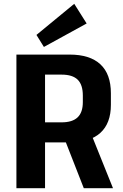

<svg xmlns="http://www.w3.org/2000/svg" viewBox="-20 -986 645 1006"><path d="M66 -700H345Q451 -700 506 -649Q561 -598 561 -497V-437Q561 -340 506 -290Q451 -240 345 -240H210V-345H303Q359 -345 386.5 -371Q414 -397 414 -451V-485Q414 -542 387 -568.5Q360 -595 303 -595H183L216 -631V0H66ZM313 -271H463L572 0H419ZM434 -863 210 -740 171 -803 369 -966Z"/></svg>

Font: Pathway Extreme SemiCondensed
Style: Bold
Weight: 700
Width: 4
Version: Version 1.001;gftools[0.9.26]